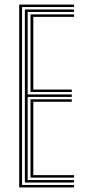

<svg xmlns="http://www.w3.org/2000/svg" viewBox="-20 -820 374 840"><path d="M64 0V-800H304V-789.2H76.5V-10.8H304V0ZM88.8 -21.5V-778.5H304V-767.8H101V-406.8H294V-396H101V-32.2H304V-21.5ZM113.5 -417.5V-757H304V-746.2H125.8V-428.2H294V-417.5ZM113.5 -43V-385.5H294V-374.8H125.8V-53.8H304V-43Z"/></svg>

Font: Big Shoulders Inline Text Light
Style: Regular
Weight: 300
Designer: Patric King
Foundry: XO Type Co
Version: Version 1.000